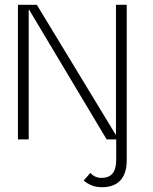

<svg xmlns="http://www.w3.org/2000/svg" viewBox="-20 -583 640 803"><path d="M406 200C482 200 511 152 510 84V-563H465V-21H463L134 -563H55V0H100V-542H102L426 0H466V85C466 138 445 161 404 161C383 161 367 151 358 140L330 172C345 185 369 200 406 200Z"/></svg>

Font: OSH Darker Grotesque
Style: Regular
Weight: 400
Designer: Gabriel Lam
Foundry: TypeRant
Version: Version 1.000;Glyphs 3.1.1 (3148)